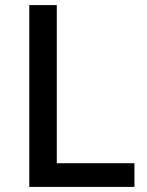

<svg xmlns="http://www.w3.org/2000/svg" viewBox="-20 -734 576 754"><path d="M95 0V-714H203V-93H508V0Z"/></svg>

Font: Noto Sans Kannada Medium
Style: Regular
Weight: 500
Designer: Jelle Bosma - Monotype Design Team
Foundry: Monotype Imaging Inc.
Version: Version 2.005; ttfautohint (v1.8.4.7-5d5b)